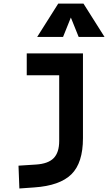

<svg xmlns="http://www.w3.org/2000/svg" viewBox="-20 -815 626 1069"><path d="M87.9 234.4 83 107.4 180.7 101.1Q248.5 96.7 279.1 65.2Q309.6 33.7 309.6 -30.3V-187.5H441.9V-45.9Q441.9 92.3 377.4 155.5Q313 218.8 170.9 228.5ZM128.9 -396V-517.6H317.4V-396ZM309.6 -170.9V-517.6H441.9V-170.9ZM187 -609.4 304.2 -794.9H444.8L562 -609.4H418L369.6 -729.5H379.4L331.1 -609.4Z"/></svg>

Font: Cascadia Mono
Style: Regular
Weight: 400
Monospace: yes
Designer: Aaron Bell
Foundry: Saja Typeworks
Version: Version 2404.023